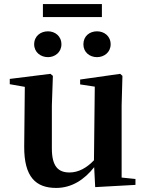

<svg xmlns="http://www.w3.org/2000/svg" viewBox="-20 -908 718 944"><path d="M216 -627C250 -627 282 -651 282 -690C282 -731 250 -754 216 -754C180 -754 148 -731 148 -690C148 -651 180 -627 216 -627ZM457 -627C492 -627 524 -651 524 -690C524 -731 492 -754 457 -754C421 -754 390 -731 390 -690C390 -651 421 -627 457 -627ZM191 -824H481V-888H191ZM448 12 646 1V-28L578 -35V-389L582 -535L571 -545L374 -517V-493L446 -482L442 -120C407 -83 366 -60 322 -60C267 -60 235 -89 235 -178V-389L240 -535L228 -545L28 -520V-494L102 -481L99 -188C98 -37 157 16 256 16C333 16 395 -25 443 -86Z"/></svg>

Font: Noto Serif CJK HK
Style: Bold
Weight: 700
Designer: Ryoko NISHIZUKA 西塚涼子 (kana & ideographs); Frank Grießhammer (Latin, Greek & Cyrillic); Wenlong ZHANG 张文龙 (bopomofo); San
Foundry: Adobe
Version: Version 2.001;hotconv 1.1.0;makeotfexe 2.6.0